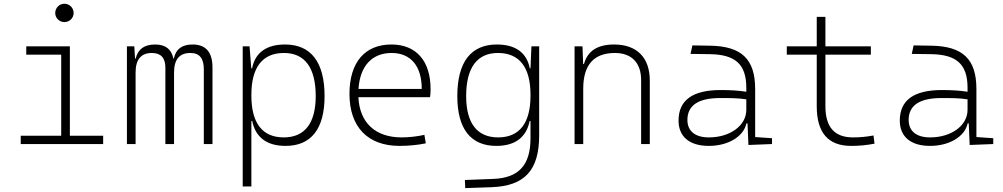

<svg xmlns="http://www.w3.org/2000/svg" viewBox="-20 -763 5313 1017"><path d="M89.8 0H526.4V-43.9H350.1V-517.6H119.1V-473.6H304.2V-43.9H89.8ZM321.3 -646C348.1 -646 370.1 -667.5 370.1 -694.3C370.1 -721.2 348.1 -743.2 321.3 -743.2C294.4 -743.2 272.5 -721.2 272.5 -694.3C272.5 -667.5 294.4 -646 321.3 -646Z M1059.6 0H1105.5V-405.3C1105.5 -486.8 1070.3 -527.3 1000 -527.3C943.8 -527.3 911.1 -502.9 900.9 -453.1H898.4C888.2 -502.9 856 -527.3 801.8 -527.3C744.6 -527.3 710.4 -502.9 698.7 -453.1H695.3L691.4 -517.6H652.3V0H698.2V-378.9C698.2 -447.8 727.1 -482.4 784.2 -482.4C832 -482.4 856 -456.5 856 -405.3V0H901.9V-378.9C901.9 -447.8 930.2 -482.4 988.3 -482.4C1037.1 -482.4 1059.6 -454.1 1059.6 -395.5Z M1265.6 224.6H1311.5V-122.1H1315.9C1332.5 -40.5 1387.7 9.8 1492.7 9.8C1628.4 9.8 1699.2 -80.6 1699.2 -253.9C1699.2 -433.6 1627.4 -527.3 1489.7 -527.3C1391.6 -527.3 1331.5 -484.4 1315.4 -401.4H1311L1301.8 -517.6H1265.6ZM1311.5 -255.9V-261.2C1311.5 -406.7 1370.6 -482.4 1483.9 -482.4C1594.7 -482.4 1652.3 -404.3 1652.3 -253.9C1652.3 -110.4 1594.2 -35.2 1482.9 -35.2C1370.1 -35.2 1311.5 -110.8 1311.5 -255.9Z M2096.2 9.8C2146.5 9.8 2198.2 4.4 2235.4 -3.9L2228 -48.8C2189.9 -40 2144.5 -35.2 2107.9 -35.2C1967.8 -35.2 1884.8 -113.3 1878.4 -248H2257.8C2259.8 -258.3 2260.7 -274.4 2260.7 -291C2260.7 -440.4 2184.6 -527.3 2053.2 -527.3C1912.1 -527.3 1831.1 -432.1 1831.1 -265.6C1831.1 -90.8 1927.7 9.8 2096.2 9.8ZM1878.9 -292C1886.7 -413.1 1950.2 -482.4 2054.2 -482.4C2155.8 -482.4 2213.9 -413.1 2213.9 -292Z M2444.3 233.4 2584 228.5C2759.3 222.2 2835.9 138.7 2835.9 -45.9V-517.6H2794.9L2790 -401.4H2786.1C2770 -484.4 2710 -527.3 2611.8 -527.3C2474.1 -527.3 2402.3 -433.6 2402.3 -253.9C2402.3 -80.6 2473.1 9.8 2608.9 9.8C2713.9 9.8 2769 -40.5 2785.6 -122.1H2790V-30.3C2790 108.9 2730 179.2 2593.8 184.6L2442.4 190.4ZM2790 -261.2V-255.9C2790 -110.8 2731.4 -35.2 2618.7 -35.2C2507.3 -35.2 2449.2 -110.4 2449.2 -253.9C2449.2 -404.3 2506.8 -482.4 2617.7 -482.4C2731 -482.4 2790 -406.7 2790 -261.2Z M3376 0H3421.9V-336.9C3421.9 -458 3353 -527.3 3232.9 -527.3C3145 -527.3 3092.3 -493.2 3073.2 -423.8H3068.8L3065.4 -517.6H3023.4V0H3069.3V-293C3069.3 -419.9 3126 -482.4 3237.3 -482.4C3324.7 -482.4 3376 -430.7 3376 -338.9Z M3944.3 4.9 4069.3 0V-30.8L3980 -37.1V-291.5C3980 -449.7 3908.2 -518.6 3740.2 -521L3647.5 -522.5L3637.7 -477.5L3740.2 -476.1C3875.5 -474.1 3933.1 -421.9 3933.1 -297.9V-276.9C3897 -283.2 3848.6 -286.1 3797.9 -286.1C3648.4 -286.1 3574.2 -232.4 3574.2 -124C3574.2 -39.1 3632.3 9.8 3734.4 9.8C3838.4 9.8 3919.4 -41 3933.6 -109.4H3939.5ZM3933.1 -236.8V-181.2C3933.1 -98.1 3847.7 -35.2 3734.4 -35.2C3662.6 -35.2 3621.1 -68.4 3621.1 -127.4C3621.1 -205.1 3678.7 -243.7 3795.4 -243.7C3839.8 -243.7 3892.1 -243.7 3933.1 -236.8Z M4488.3 9.8C4532.7 9.8 4570.3 5.9 4612.3 -2L4606.9 -45.4C4572.3 -39.1 4538.6 -35.2 4498 -35.2C4400.4 -35.2 4352.1 -89.8 4352.1 -200.2V-473.6H4592.8V-517.6H4352.1V-673.8H4306.2V-517.6H4147.5V-473.6H4306.2V-200.2C4306.2 -60.1 4366.7 9.8 4488.3 9.8Z M5116.2 4.9 5241.2 0V-30.8L5151.9 -37.1V-291.5C5151.9 -449.7 5080.1 -518.6 4912.1 -521L4819.3 -522.5L4809.6 -477.5L4912.1 -476.1C5047.4 -474.1 5105 -421.9 5105 -297.9V-276.9C5068.8 -283.2 5020.5 -286.1 4969.7 -286.1C4820.3 -286.1 4746.1 -232.4 4746.1 -124C4746.1 -39.1 4804.2 9.8 4906.2 9.8C5010.3 9.8 5091.3 -41 5105.5 -109.4H5111.3ZM5105 -236.8V-181.2C5105 -98.1 5019.5 -35.2 4906.2 -35.2C4834.5 -35.2 4793 -68.4 4793 -127.4C4793 -205.1 4850.6 -243.7 4967.3 -243.7C5011.7 -243.7 5064 -243.7 5105 -236.8Z"/></svg>

Font: Cascadia Mono PL ExtraLight
Style: Regular
Weight: 200
Monospace: yes
Designer: Aaron Bell
Foundry: Saja Typeworks
Version: Version 2404.023